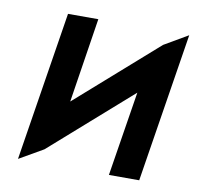

<svg xmlns="http://www.w3.org/2000/svg" viewBox="-59 -514 589 574"><g transform="rotate(10 235.5 -226.5)"><path d="M31 0 104 -42 348 -257 307 0H399L471 -453L399 -411L155 -196L195 -453H103Z"/></g></svg>

Font: Rabbid Highway Sign II Hop
Style: Obl
Weight: 400
Foundry: Cannot Into Space Fonts
Version: Version 0.277